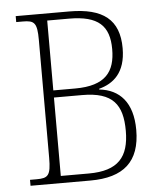

<svg xmlns="http://www.w3.org/2000/svg" viewBox="-52 -759 679 805"><g transform="rotate(-5 288.0 -357.0)"><path d="M44 0H296C436 0 506 -61 506 -195C506 -311 451 -368 366 -377V-380C426 -396 479 -437 479 -541C479 -661 412 -714 269 -714H44V-689H72C120 -689 132 -679 132 -606V-110C132 -35 120 -25 72 -25H44ZM266 -390H174V-684H266C389 -684 435 -639 435 -541C435 -447 395 -390 266 -390ZM292 -30H174V-360H293C422 -360 462 -305 462 -195C462 -85 416 -30 292 -30Z"/></g></svg>

Font: Noto Serif Thai SemiCondensed ExtraLight
Style: Regular
Weight: 200
Width: 4
Designer: Monotype Design Team
Foundry: Monotype Imaging Inc.
Version: Version 2.002